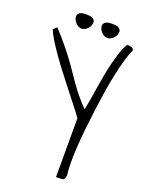

<svg xmlns="http://www.w3.org/2000/svg" viewBox="-159 -923 760 1007"><g transform="rotate(20 221.5 -419.0)"><path d="M285.2 -318.4Q270.5 -339.8 245.6 -371.1Q220.7 -402.3 192.4 -439Q164.1 -475.6 133.8 -514.6Q103.5 -553.7 77.6 -590.3Q51.8 -627 32.2 -658.7Q12.7 -690.4 3.9 -712.9L23.4 -730.5Q59.6 -691.4 86.4 -658.7Q113.3 -626 134.8 -597.2Q156.2 -568.4 173.8 -542Q191.4 -515.6 210.4 -488.8Q229.5 -461.9 252 -434.1Q274.4 -406.2 304.7 -375Q310.5 -402.3 315.9 -436Q321.3 -469.7 327.1 -505.9Q333 -542 339.8 -579.6Q346.7 -617.2 355.5 -651.9Q364.3 -686.5 374.5 -716.8Q384.8 -747.1 398.4 -768.6Q399.4 -769.5 402.8 -769.5Q406.2 -769.5 408.2 -769.5Q411.1 -769.5 416.5 -768.6Q421.9 -767.6 426.8 -765.1Q431.6 -762.7 434.6 -758.8Q437.5 -754.9 435.5 -750Q424.8 -727.5 413.6 -689.5Q402.3 -651.4 392.1 -604Q381.8 -556.6 373 -501.5Q364.3 -446.3 356.9 -389.6Q349.6 -333 343.8 -276.9Q337.9 -220.7 335 -171.9Q332 -123 332.5 -83Q333 -43 336.9 -18.6Q335 -7.8 333.5 -2.4Q332 2.9 327.1 5.9Q322.3 8.8 312.5 9.3Q302.7 9.8 285.2 9.8ZM96.7 -806.6Q93.8 -821.3 97.7 -829.1Q101.6 -836.9 109.4 -840.8Q117.2 -844.7 127 -845.7Q136.7 -846.7 144.5 -846.7Q152.3 -846.7 161.6 -845.7Q170.9 -844.7 178.7 -840.8Q186.5 -836.9 190.4 -829.1Q194.3 -821.3 190.4 -806.6Q187.5 -793 173.8 -780.3Q160.2 -767.6 144.5 -767.6Q136.7 -767.6 128.9 -771Q121.1 -774.4 114.7 -780.3Q108.4 -786.1 104 -793Q99.6 -799.8 96.7 -806.6ZM241.2 -806.6Q237.3 -821.3 241.7 -829.1Q246.1 -836.9 253.9 -840.8Q261.7 -844.7 271.5 -845.7Q281.2 -846.7 289.1 -846.7Q295.9 -846.7 305.7 -845.7Q315.4 -844.7 323.2 -840.8Q331.1 -836.9 335 -829.1Q338.9 -821.3 335 -806.6Q334 -799.8 329.1 -793Q324.2 -786.1 317.9 -780.3Q311.5 -774.4 303.7 -771Q295.9 -767.6 289.1 -767.6Q272.5 -767.6 258.8 -780.3Q245.1 -793 241.2 -806.6Z"/></g></svg>

Font: Annie Use Your Telescope
Style: Regular
Weight: 400
Designer: Kimberly Geswein
Foundry: Kimberly Geswein
Version: Version 1.002 2001